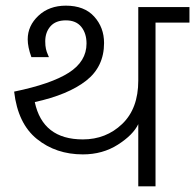

<svg xmlns="http://www.w3.org/2000/svg" viewBox="-20 -659 690 679"><path d="M348 -507C348 -543.7 336.3 -574.8 313 -600.5C289.7 -626.2 256.3 -639 213 -639C173.7 -639 141.3 -627.2 116 -603.5C90.7 -579.8 78 -552 78 -520C78 -502 82.3 -481 91 -457H153C153 -457.7 151.7 -460.8 149 -466.5C146.3 -472.2 144.2 -478.7 142.5 -486C140.8 -493.3 140 -502.3 140 -513C140 -534.3 146.2 -552 158.5 -566C170.8 -580 189 -587 213 -587C237 -587 255.2 -579.3 267.5 -564C279.8 -548.7 286 -529 286 -505C286 -463 265.2 -428.7 223.5 -402C181.8 -375.3 117.3 -353 30 -335C38.7 -259.7 65.5 -203.8 110.5 -167.5C155.5 -131.2 209.7 -113 273 -113C319.7 -113 361 -124.5 397 -147.5C433 -170.5 457 -194.7 469 -220V0H530V-579H650V-634H469V-374C469 -308 450 -256.8 412 -220.5C374 -184.2 327.7 -166 273 -166C178.3 -166 121.7 -210 103 -298C181.7 -315.3 242.2 -340.5 284.5 -373.5C326.8 -406.5 348 -451 348 -507Z"/></svg>

Font: Hind Light
Style: Regular
Weight: 300
Designer: Manushi Parikh, Satya Rajpurohit
Foundry: Indian Type Foundry
Version: Version 1.201;PS 1.0;hotconv 1.0.78;makeotf.lib2.5.61930; tt